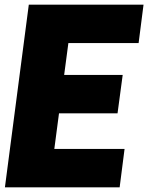

<svg xmlns="http://www.w3.org/2000/svg" viewBox="-20 -800 633 820"><path d="M491 0H1L103 -780H593L572 -616H272L254 -480H504L482 -316H232L212 -164H512Z"/></svg>

Font: Tanohe Sans ExtraBold
Style: Italic
Weight: 800
Designer: Village Type and Design LLC & Cristiano Sobral
Foundry: Cooper Hewitt Smithsonian Design Museum
Version: Version 1.00;September 29, 2021;FontCreator 13.0.0.2655 64-b